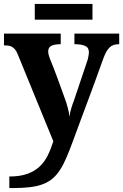

<svg xmlns="http://www.w3.org/2000/svg" viewBox="-20 -705 619 965"><path d="M579.1 -536.1V-482.9Q564 -482.9 552.5 -479.5Q541 -476.1 531.7 -467.5Q522.5 -459 514.6 -445.1Q506.8 -431.2 499 -410.2Q481.4 -360.4 462.4 -308.6Q443.4 -256.8 424.1 -204.8Q404.8 -152.8 385.5 -101.3Q366.2 -49.8 348.1 0Q330.6 48.3 314.9 85Q299.3 121.6 282 148.4Q264.6 175.3 243.7 192.9Q222.7 210.4 194.8 220.9Q167 231.4 130.1 235.8Q93.3 240.2 43.9 240.2H26.9V182.1Q79.1 182.1 115.7 169.4Q152.3 156.7 177.7 133.3Q203.1 109.9 219.5 77.1Q235.8 44.4 248 4.9L67.9 -435.1Q62 -449.2 54.7 -457.5Q47.4 -465.8 39.1 -470.2Q30.8 -474.6 21 -475.8Q11.2 -477.1 0 -477.1V-536.1H285.2V-482.9Q255.9 -482.9 239 -475.3Q222.2 -467.8 222.2 -445.8Q222.2 -437.5 225.6 -426Q229 -414.6 231.9 -407.2Q240.7 -386.2 250.2 -361.6Q259.8 -336.9 268.8 -312.3Q277.8 -287.6 286.1 -264.6Q294.4 -241.7 300.8 -224.1Q308.1 -205.1 313 -189.7Q317.9 -174.3 321 -161.9Q324.2 -149.4 326.2 -138.9Q328.1 -128.4 329.1 -118.2Q330.1 -128.4 333 -140.9Q335.9 -153.3 339.4 -164.8Q342.8 -176.3 346.2 -185.3Q349.6 -194.3 351.1 -198.2L417 -394Q418.9 -398.9 420.7 -405.5Q422.4 -412.1 423.8 -418.9Q425.3 -425.8 426 -432.1Q426.8 -438.5 426.8 -442.9Q426.8 -465.8 407.7 -474.4Q388.7 -482.9 354 -482.9V-536.1ZM444.8 -606H154.8V-685.1H444.8Z"/></svg>

Font: Droid Serif
Style: Bold
Weight: 700
Designer: Monotype Design team
Foundry: Monotype Imaging Inc.
Version: Version 1.03